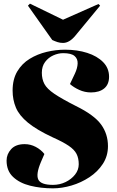

<svg xmlns="http://www.w3.org/2000/svg" viewBox="-20 -1017 638 1051"><path d="M571 -217Q571 -163 543 -120Q515 -77 469.5 -47Q424 -17 371.5 -1.5Q319 14 270 14Q203 14 145 -0.5Q87 -15 51.5 -48.5Q16 -82 16 -138Q16 -173 41 -200.5Q66 -228 115 -228Q147 -228 175.5 -213Q204 -198 223 -174L204 -130Q176 -64 189.5 -34.5Q203 -5 270 -5Q307 -5 339 -20.5Q371 -36 391 -61.5Q411 -87 411 -118Q411 -151 399 -174.5Q387 -198 356 -219Q325 -240 269 -265Q181 -306 133 -345.5Q85 -385 67 -428Q49 -471 49 -521Q49 -583 74.5 -626Q100 -669 142.5 -695Q185 -721 235.5 -733Q286 -745 336 -745Q403 -745 457.5 -727.5Q512 -710 544.5 -677Q577 -644 577 -597Q577 -555 550.5 -533Q524 -511 478 -511Q444 -511 413.5 -525Q383 -539 363 -557L390 -614Q404 -644 405 -669.5Q406 -695 388 -710.5Q370 -726 326 -726Q299 -726 272 -714Q245 -702 227 -678Q209 -654 209 -619Q209 -584 223 -557.5Q237 -531 277.5 -503.5Q318 -476 395 -437Q495 -388 533 -336Q571 -284 571 -217ZM133 -986 144 -997 325 -909 519 -995 528 -986 391 -820Q359 -782 325 -782Q309 -782 295 -786.5Q281 -791 266 -798Z"/></svg>

Font: Literata 72pt Black
Style: Italic
Weight: 900
Italic angle: -2°
Designer: Latin by Veronika Burian and Jose Scaglione. Greek by Irene Vlachou. Cyrillic by Vera Evstafieva
Foundry: TypeTogether
Version: Version 3.002